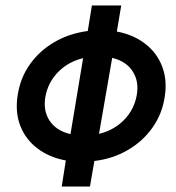

<svg xmlns="http://www.w3.org/2000/svg" viewBox="-20 -580 640 700"><path d="M44 -230Q53 -294 88 -344Q123 -394 177.5 -426Q232 -458 300 -467L315 -560H422L406 -465Q465 -454 508 -421.5Q551 -389 570.5 -339.5Q590 -290 581 -230Q572 -166 536.5 -115.5Q501 -65 446 -33Q391 -1 324 7L308 100H205L220 5Q160 -6 117 -38.5Q74 -71 54.5 -120Q35 -169 44 -230ZM478 -230Q488 -282 464 -319.5Q440 -357 389 -369L341 -92Q395 -105 431.5 -142Q468 -179 478 -230ZM146 -230Q136 -178 160.5 -140.5Q185 -103 237 -91L283 -368Q229 -355 192.5 -318Q156 -281 146 -230Z"/></svg>

Font: Jost* Medium
Style: Italic
Weight: 500
Italic angle: -10°
Version: Version 3.7